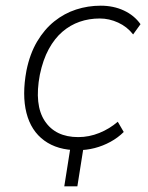

<svg xmlns="http://www.w3.org/2000/svg" viewBox="-20 -520 519 675"><path d="M206 135 231 -23H277L252 135ZM253 8Q182 8 135.5 -26Q89 -60 73 -123Q57 -186 73 -272Q85 -331 110.5 -374Q136 -417 171 -445Q206 -473 247.5 -486.5Q289 -500 334 -500Q379 -500 415.5 -483Q452 -466 474 -435L448 -399Q427 -426 395.5 -440.5Q364 -455 331 -455Q293 -455 260 -443.5Q227 -432 199.5 -408.5Q172 -385 151.5 -347.5Q131 -310 120 -257Q100 -151 137.5 -94.5Q175 -38 255 -38Q293 -38 329 -52.5Q365 -67 394 -92L415 -56Q395 -36 368.5 -21.5Q342 -7 313 0.5Q284 8 253 8Z"/></svg>

Font: Nunito Sans 7pt SemiCondensed ExtraLight
Style: Italic
Weight: 250
Width: 4
Italic angle: -9°
Designer: Vernon Adams
Foundry: Vernon Adams
Version: Version 3.101;gftools[0.9.27]